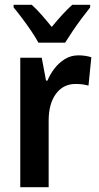

<svg xmlns="http://www.w3.org/2000/svg" viewBox="-20 -785 413 805"><path d="M309 -553Q337 -553 363 -545L351 -426Q341 -429 328 -431Q315 -433 297 -433Q245 -433 214.5 -391.5Q184 -350 184 -279V0H65V-543H155L173 -447H179Q189 -472 207.5 -496.5Q226 -521 251.5 -537Q277 -553 309 -553ZM141 -606Q130 -627 111 -655Q92 -683 72 -709.5Q52 -736 37 -754V-765H113Q134 -746 155 -722Q176 -698 197 -672Q219 -699 240 -722Q261 -745 283 -765H358V-754Q342 -734 322.5 -708Q303 -682 284.5 -654.5Q266 -627 253 -606Z"/></svg>

Font: Noto Sans Hebrew Condensed SemiBold
Style: Regular
Weight: 600
Width: 3
Designer: Ben Nathan
Foundry: Google LLC
Version: Version 3.001; ttfautohint (v1.8.4.7-5d5b)